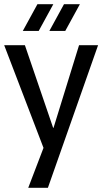

<svg xmlns="http://www.w3.org/2000/svg" viewBox="-51 -700 489 918"><path d="M418 -484 178 198H84L157 7L-31 -484H68L203 -89H205L327 -484ZM134 -552H58L128 -680H204ZM261 -552H185L255 -680H331Z"/></svg>

Font: Gamestation Display
Style: Regular
Weight: 400
Designer: Jonas Hecksher
Foundry: Jonas Hecksher, Playtypeª, e-types AS
Version: Version 1.003